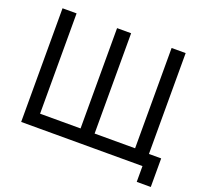

<svg xmlns="http://www.w3.org/2000/svg" viewBox="-138 -881 1213 1143"><g transform="rotate(20 469.0 -310.0)"><path d="M850 -720H761V-84.5H504.5V-720H415.5V-84.5H159V-720H70V0H838.5V100H927.5V-81H850Z"/></g></svg>

Font: Hauora Medium
Style: Regular
Weight: 500
Designer: Wayne Shih
Foundry: WCYS
Version: Version 1.001;hotconv 1.0.109;makeotfexe 2.5.65596